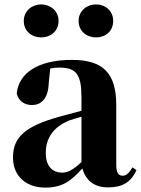

<svg xmlns="http://www.w3.org/2000/svg" viewBox="-20 -835 640 872"><path d="M167 -665C208 -665 246 -692 246 -740C246 -786 208 -815 167 -815C126 -815 88 -786 88 -740C88 -692 126 -665 167 -665ZM416 -665C458 -665 494 -692 494 -740C494 -786 458 -815 416 -815C375 -815 337 -786 337 -740C337 -692 375 -665 416 -665ZM471 16C536 16 574 -7 600 -62L582 -75C563 -45 552 -37 537 -37C518 -37 508 -50 508 -88V-357C508 -502 449 -563 307 -563C152 -563 65 -503 56 -410C65 -376 90 -358 126 -358C164 -358 198 -384 201 -453L208 -524C223 -527 236 -528 250 -528C326 -528 350 -497 350 -393V-332L253 -306C90 -261 39 -210 39 -119C39 -35 99 17 185 17C265 17 303 -14 354 -70C369 -17 406 16 471 16ZM350 -99C309 -60 284 -51 263 -51C218 -51 188 -80 188 -140C188 -213 227 -259 292 -287C306 -292 327 -298 350 -305Z"/></svg>

Font: Source Han Serif KR Heavy
Style: Regular
Weight: 900
Designer: Ryoko NISHIZUKA 西塚涼子 (kana & ideographs); Frank Grießhammer (Latin, Greek & Cyrillic); Wenlong ZHANG 张文龙 (bopomofo); San
Foundry: Adobe
Version: Version 2.001;hotconv 1.1.0;makeotfexe 2.6.0